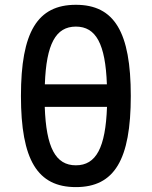

<svg xmlns="http://www.w3.org/2000/svg" viewBox="-20 -762 626 792"><path d="M293 9.8C451.7 9.8 519.5 -102.5 519.5 -366.2C519.5 -629.9 451.7 -742.2 293 -742.2C134.3 -742.2 66.4 -629.9 66.4 -366.2C66.4 -102.5 134.3 9.8 293 9.8ZM293 -80.1C209.5 -80.1 170.4 -152.8 164.6 -321.3H421.4C415.5 -152.8 376.5 -80.1 293 -80.1ZM165 -414.1C170.9 -580.6 210 -652.3 293 -652.3C376 -652.3 415 -580.6 420.9 -414.1Z"/></svg>

Font: Cascadia Mono NF
Style: Regular
Weight: 400
Monospace: yes
Designer: Aaron Bell
Foundry: Saja Typeworks
Version: Version 2404.023